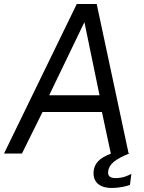

<svg xmlns="http://www.w3.org/2000/svg" viewBox="-32 -762 713 953"><path d="M77 0 179 -206H474L518 0H520C458 23 438 51 433 85C427 137 457 171 523 171C560 171 593 163 613 156L620 101C605 109 578 122 543 122C513 122 502 111 505 88C509 52 541 28 611 -1L606 -2L448 -742H349L-12 0ZM387 -652 462 -289H212Z"/></svg>

Font: Cheyenne Sans
Style: Italic
Weight: 400
Italic angle: -8.13011°
Designer: The Public Sans project authors (U.S. Web Design System), Libre Franklin designed by Pablo Impallari and Rodrigo Fuenzal
Foundry: The Cheyenne Sans Project Authors
Version: Version 2.007